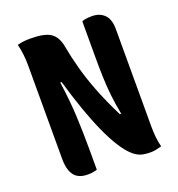

<svg xmlns="http://www.w3.org/2000/svg" viewBox="-130 -815 861 931"><g transform="rotate(-20 300.0 -349.0)"><path d="M215 0Q205 3 194 5Q183 7 166 7Q119 7 97 -21.5Q75 -50 75 -107V-590Q75 -648 62 -700Q82 -705 96.5 -706.5Q111 -708 130 -708Q203 -708 234 -686.5Q265 -665 274 -615Q285 -555 301.5 -494.5Q318 -434 344.5 -365.5Q371 -297 412 -215H419Q408 -271 403 -318.5Q398 -366 396.5 -414Q395 -462 395 -520V-700Q411 -708 448 -708Q486 -708 510.5 -684.5Q535 -661 535 -608V-106Q535 -80 537.5 -53Q540 -26 547 0Q533 4 519 7Q505 10 491 10Q460 10 440.5 4Q421 -2 401 -19Q351 -63 300 -175.5Q249 -288 200 -458H193Q207 -360 211 -276Q215 -192 215 -101Z"/></g></svg>

Font: Recursive Mn Csl St XBd
Style: Regular
Weight: 800
Monospace: yes
Version: Version 1.079;hotconv 1.0.112;makeotfexe 2.5.65598; ttfautoh